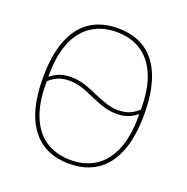

<svg xmlns="http://www.w3.org/2000/svg" viewBox="-129 -830 937 962"><g transform="rotate(20 340.0 -349.0)"><path d="M340 12Q253 12 193 -28.5Q133 -69 101.5 -149Q70 -229 70 -349Q70 -469 101.5 -549.5Q133 -630 193 -670Q253 -710 340 -710Q427 -710 487 -670Q547 -630 578.5 -549.5Q610 -469 610 -349Q610 -229 578.5 -149Q547 -69 487 -28.5Q427 12 340 12ZM340 -8Q417 -8 472 -44Q527 -80 556.5 -151.5Q586 -223 586 -328V-351L603 -360Q585 -337 553 -320.5Q521 -304 477 -304Q446 -304 413.5 -313Q381 -322 334 -343Q291 -363 261 -371.5Q231 -380 202 -380Q162 -380 133 -365.5Q104 -351 87 -330L94 -349V-328Q94 -223 123.5 -151.5Q153 -80 208.5 -44Q264 -8 340 -8ZM340 -690Q264 -690 208.5 -654Q153 -618 123.5 -547Q94 -476 94 -370V-355L77 -344Q95 -367 127 -383.5Q159 -400 203 -400Q234 -400 267 -391Q300 -382 346 -361Q390 -342 419.5 -333Q449 -324 478 -324Q518 -324 547 -338.5Q576 -353 597 -378L586 -357V-370Q586 -476 556.5 -547Q527 -618 472 -654Q417 -690 340 -690Z"/></g></svg>

Font: IBM Plex Sans Thin
Style: Regular
Weight: 250
Designer: Mike Abbink, Paul van der Laan, Pieter van Rosmalen
Foundry: Bold Monday
Version: Version 3.201